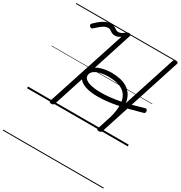

<svg xmlns="http://www.w3.org/2000/svg" viewBox="-325 -1242 1859 1970"><g transform="rotate(30 604.5 -257.0)"><path d="M294 14Q280 14 274 8Q268 2 271 -8L575 -942Q559 -930 542.5 -924Q526 -918 509 -918Q491 -918 478.5 -923Q466 -928 456 -935.5Q446 -943 436 -948Q426 -953 412 -953Q393 -953 374 -944.5Q355 -936 332.5 -917.5Q310 -899 278 -870Q270 -863 261.5 -863Q253 -863 243 -873Q235 -883 235 -890.5Q235 -898 243 -906Q279 -942 308.5 -963.5Q338 -985 363.5 -994.5Q389 -1004 413 -1004Q437 -1004 451.5 -998.5Q466 -993 476.5 -985.5Q487 -978 497 -972.5Q507 -967 522 -967Q540 -967 558.5 -977Q577 -987 591 -1000Q599 -1008 607 -1011Q615 -1014 623 -1014Q638 -1014 644 -1008Q650 -1002 646 -991L327 -5Q323 4 316 9Q309 14 294 14ZM874 -122Q905 -218 910.5 -286.5Q916 -355 899.5 -400.5Q883 -446 849.5 -472.5Q816 -499 768.5 -510Q721 -521 664 -521Q627 -521 592.5 -515Q558 -509 530.5 -497Q503 -485 487.5 -466.5Q472 -448 472 -423Q472 -396 497.5 -377.5Q523 -359 568.5 -349.5Q614 -340 674 -340Q727 -340 779.5 -345.5Q832 -351 888.5 -361.5Q945 -372 1009 -388.5Q1073 -405 1149 -428Q1160 -432 1168 -428Q1176 -424 1179 -411Q1182 -398 1178 -390.5Q1174 -383 1162 -379Q1080 -356 1013.5 -339Q947 -322 889 -311Q831 -300 777 -294Q723 -288 667 -288Q594 -288 540 -302.5Q486 -317 456 -345.5Q426 -374 426 -415Q426 -465 459 -500.5Q492 -536 549.5 -554Q607 -572 677 -572Q730 -572 776 -561.5Q822 -551 858 -529.5Q894 -508 918 -473Q942 -438 951.5 -389Q961 -340 953.5 -276Q946 -212 919 -131ZM858 14Q844 14 838 9.5Q832 5 835 -6L1153 -988Q1156 -998 1164 -1002.5Q1172 -1007 1186 -1007Q1200 -1007 1205.5 -1002.5Q1211 -998 1208 -987L890 -5Q887 4 879.5 9Q872 14 858 14ZM0 490H1193V500H0ZM0 -20H1193V0H0ZM0 -505H1193V-500H0ZM0 -1010H1193V-1000H0Z"/></g></svg>

Font: Playwrite US Trad Guides
Style: Regular
Weight: 400
Designer: Veronika Burian, José Scaglione
Foundry: TypeTogether
Version: Version 1.003